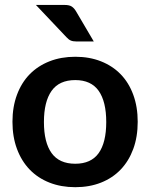

<svg xmlns="http://www.w3.org/2000/svg" viewBox="-20 -751 608 778"><path d="M285 -521Q342.5 -521 389.2 -502.5Q436 -484 469 -450Q502 -416 520 -367Q538 -318 538 -257.5Q538 -196.5 520 -147.5Q502 -98.5 469 -64Q436 -29.5 389.2 -11Q342.5 7.5 285 7.5Q227.5 7.5 180.5 -11Q133.5 -29.5 100.2 -64Q67 -98.5 48.8 -147.5Q30.5 -196.5 30.5 -257.5Q30.5 -318 48.8 -367Q67 -416 100.2 -450Q133.5 -484 180.5 -502.5Q227.5 -521 285 -521ZM285 -87.5Q349 -87.5 379.8 -130.5Q410.5 -173.5 410.5 -256.5Q410.5 -339.5 379.8 -383Q349 -426.5 285 -426.5Q220 -426.5 189 -382.8Q158 -339 158 -256.5Q158 -174 189 -130.8Q220 -87.5 285 -87.5ZM241 -731Q261.5 -731 271.2 -724.2Q281 -717.5 288.5 -704.5L360 -583H289.5Q275.5 -583 266.8 -586.8Q258 -590.5 249 -600.5L125.5 -731Z"/></svg>

Font: LatoHex
Style: Bold
Weight: 700
Designer: Lukasz Dziedzic
Foundry: tyPoland Lukasz Dziedzic
Version: Version 1.104; Western+Polish opensource